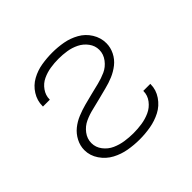

<svg xmlns="http://www.w3.org/2000/svg" viewBox="-137 -690 850 850"><g transform="rotate(-45 288.0 -265.0)"><path d="M289 8Q324 8 358.5 2Q393 -4 424 -20Q455 -36 475.5 -66Q496 -96 496 -131V-133H452V-132Q452 -105 435 -83Q418 -61 393.5 -50Q369 -39 342.5 -35Q316 -31 289 -31Q263 -31 236 -35Q209 -39 184.5 -50Q160 -61 143 -83Q126 -105 126 -132Q126 -159 143 -181.5Q160 -204 185 -215.5Q210 -227 236.5 -233Q263 -239 289 -246Q315 -253 341.5 -259.5Q368 -266 393 -276.5Q418 -287 439.5 -304Q461 -321 473.5 -346Q486 -371 486 -398Q486 -432 467.5 -462Q449 -492 418.5 -509Q388 -526 354.5 -532Q321 -538 287 -538Q253 -538 219.5 -532.5Q186 -527 156 -510.5Q126 -494 107.5 -464.5Q89 -435 89 -401V-398H132V-400Q132 -425 147.5 -447Q163 -469 186.5 -480Q210 -491 235.5 -495Q261 -499 287 -499Q313 -499 338.5 -495Q364 -491 387.5 -479.5Q411 -468 427 -446.5Q443 -425 443 -399Q443 -372 425.5 -349Q408 -326 383.5 -315Q359 -304 332.5 -297.5Q306 -291 279.5 -284.5Q253 -278 227 -271Q201 -264 175.5 -253.5Q150 -243 129 -226Q108 -209 95 -184Q82 -159 82 -132Q82 -97 102.5 -67Q123 -37 154 -20.5Q185 -4 219.5 2Q254 8 289 8Z"/></g></svg>

Font: Iosevka Sparkle Extralight
Style: Regular
Weight: 200
Designer: Belleve Invis
Foundry: Belleve Invis
Version: Version 4.5.0; ttfautohint (v1.8.3)